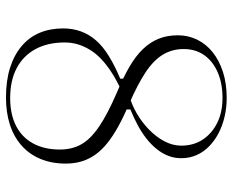

<svg xmlns="http://www.w3.org/2000/svg" viewBox="-88 -675 778 642"><g transform="rotate(90 301.0 -354.0)"><path d="M306 15Q250 15 207 1.5Q164 -12 134 -37.5Q104 -63 89.5 -98Q75 -133 75 -176Q75 -208 85 -235.5Q95 -263 115 -286Q135 -309 167.5 -329Q200 -349 243 -367V-385L276 -368Q245 -353 220.5 -337Q196 -321 177.5 -303.5Q159 -286 147 -266.5Q135 -247 128.5 -226Q122 -205 122 -181Q122 -125 144 -84Q166 -43 207.5 -21Q249 1 308 1Q362 1 400.5 -18.5Q439 -38 459.5 -75.5Q480 -113 480 -165Q480 -206 462.5 -237Q445 -268 403 -296.5Q361 -325 289 -356Q239 -377 203 -398Q167 -419 144 -443Q121 -467 109.5 -495.5Q98 -524 98 -560Q98 -594 112.5 -624Q127 -654 154.5 -676Q182 -698 220.5 -710.5Q259 -723 308 -723Q340 -723 370 -716Q400 -709 425 -696Q450 -683 469 -664.5Q488 -646 498.5 -622.5Q509 -599 509 -571Q509 -548 501 -527.5Q493 -507 478 -488.5Q463 -470 442.5 -454Q422 -438 397.5 -425Q373 -412 346 -401V-384L305 -399Q331 -406 359.5 -422.5Q388 -439 412.5 -462.5Q437 -486 452 -514Q467 -542 467 -571Q467 -612 447 -642.5Q427 -673 391.5 -691Q356 -709 307 -709Q259 -709 222 -693Q185 -677 164.5 -648Q144 -619 144 -579Q144 -541 162.5 -510Q181 -479 221.5 -452Q262 -425 327 -397Q369 -379 401 -361.5Q433 -344 456.5 -325.5Q480 -307 495.5 -286Q511 -265 519 -240Q527 -215 527 -185Q527 -138 511.5 -100.5Q496 -63 466.5 -37Q437 -11 396.5 2Q356 15 306 15Z"/></g></svg>

Font: Kalnia Light
Style: Regular
Weight: 300
Designer: Frida Medrano
Foundry: Frida Medrano
Version: Version 1.105